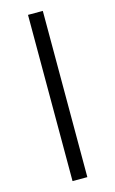

<svg xmlns="http://www.w3.org/2000/svg" viewBox="-135 -812 602 1002"><g transform="rotate(-15 166.0 -311.0)"><path d="M126 138V-760H206V138Z"/></g></svg>

Font: IBM Plex Sans Thai Looped Text
Style: Regular
Weight: 450
Designer: Mike Abbink, Paul van der Laan, Pieter van Rosmalen, Ben Mitchell, Mark Frömberg
Foundry: Bold Monday
Version: Version 1.1